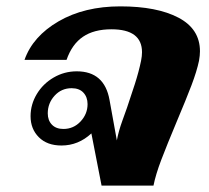

<svg xmlns="http://www.w3.org/2000/svg" viewBox="-20 -583 655 603"><path d="M267 -164Q226 -126 173 -126Q128 -126 102 -152Q76 -178 76 -218Q76 -255 95.5 -287.5Q115 -320 148.5 -339.5Q182 -359 221 -359Q308 -359 324 -269L347 -142Q352 -170 364.5 -204.5Q377 -239 379 -245Q391 -280 403.5 -319Q416 -358 423 -392Q426 -407 426 -419Q426 -491 330 -491Q275 -491 240.5 -467.5Q206 -444 189 -395H57Q83 -469 164 -516Q245 -563 358 -563Q473 -563 540.5 -527.5Q608 -492 608 -422Q608 -409 605 -392Q598 -359 581.5 -315.5Q565 -272 535 -201Q504 -127 486.5 -81Q469 -35 462 0H299ZM255 -256Q255 -278 242 -292Q229 -306 205 -306Q173 -306 151.5 -282.5Q130 -259 130 -227Q130 -205 143 -191.5Q156 -178 179 -178Q211 -178 233 -201.5Q255 -225 255 -256Z"/></svg>

Font: Taviraj ExtraBold
Style: Italic
Weight: 800
Italic angle: -12°
Designer: Katatrad Team
Foundry: CadsonDemak
Version: Version 1.001